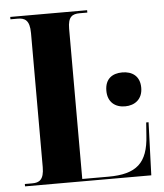

<svg xmlns="http://www.w3.org/2000/svg" viewBox="-52 -760 689 806"><g transform="rotate(-5 293.0 -357.0)"><path d="M21 0H553L561 -223H551L547 -168C540 -53 492 -10 373 -10H263V-643C263 -694 282 -704 313 -704H345V-714H21V-704H51C81 -704 102 -694 102 -639V-74C102 -20 81 -10 53 -10H21ZM469 -298C510 -298 543 -322 543 -370C543 -420 510 -441 469 -441C427 -441 396 -420 396 -370C396 -322 427 -298 469 -298Z"/></g></svg>

Font: Noto Serif Display Condensed ExtraBold
Style: Regular
Weight: 800
Width: 3
Designer: Monotype Design Team
Foundry: Monotype Imaging Inc.
Version: Version 2.009